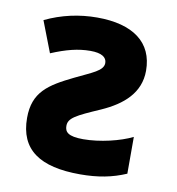

<svg xmlns="http://www.w3.org/2000/svg" viewBox="-69 -621 638 694"><g transform="rotate(10 250.0 -274.5)"><path d="M270 10C335 10 387 0 438 -22V-157C394 -135 320 -117 259 -117C203 -117 191 -132 191 -154C191 -183 217 -196 304 -234C383 -269 440 -319 440 -400C440 -504 365 -559 233 -559C168 -559 103 -545 43 -516L87 -402C142 -425 185 -436 230 -436C271 -436 290 -423 290 -402C290 -373 249 -360 188 -330C100 -287 46 -253 46 -158C46 -41 122 10 270 10Z"/></g></svg>

Font: Noto Sans Mono ExtraCondensed ExtraBold
Style: Regular
Weight: 800
Width: 2
Designer: Monotype Design Team
Foundry: Monotype Imaging Inc.
Version: Version 2.014